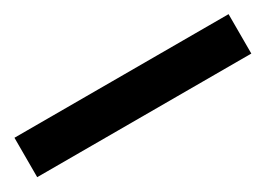

<svg xmlns="http://www.w3.org/2000/svg" viewBox="-18 -103 505 365"><g transform="rotate(-30 235.0 79.5)"><path d="M0 122V35.5H470V122Z"/></g></svg>

Font: Literata Variable Black
Style: Regular
Weight: 900
Designer: Latin by Veronika Burian and Jose Scaglione. Greek by Irene Vlachou. Cyrillic by Vera Evstafieva.
Foundry: TypeTogether
Version: Version 3.021